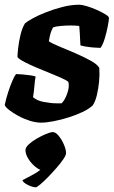

<svg xmlns="http://www.w3.org/2000/svg" viewBox="-34 -520 482 814"><path d="M139 0Q118 0 92.5 -8Q67 -16 44 -28.5Q21 -41 5 -53.5Q-11 -66 -14 -75Q-8 -103 1 -130.5Q10 -158 19 -178.5Q28 -199 34 -206Q42 -206 60.5 -204.5Q79 -203 96 -200.5Q113 -198 117 -195Q114 -182 112 -156.5Q110 -131 106 -108Q123 -93 152.5 -87.5Q182 -82 206 -82H227Q241 -95 251 -123.5Q261 -152 256 -172Q253 -177 232.5 -186.5Q212 -196 182.5 -208Q153 -220 123 -232.5Q93 -245 70 -257Q47 -269 40 -278Q40 -290 43 -316.5Q46 -343 53 -372.5Q60 -402 72 -421Q81 -429 104.5 -442Q128 -455 161 -468Q194 -481 231 -490.5Q268 -500 303 -500Q313 -500 333.5 -494Q354 -488 375.5 -478.5Q397 -469 412.5 -459.5Q428 -450 428 -444Q428 -435 423 -409Q418 -383 410 -356.5Q402 -330 392 -317Q382 -317 363 -318.5Q344 -320 327 -323Q310 -326 307 -328Q306 -344 305.5 -354Q305 -364 304.5 -376Q304 -388 302 -410Q294 -411 284 -411.5Q274 -412 266 -412Q246 -412 224 -410Q202 -408 191 -404Q184 -391 180.5 -379.5Q177 -368 173 -345Q186 -336 217.5 -323Q249 -310 285 -294.5Q321 -279 350 -263Q379 -247 387 -232Q389 -204 386 -173.5Q383 -143 376.5 -116Q370 -89 359 -73Q343 -58 315.5 -45Q288 -32 256 -22Q224 -12 193 -6Q162 0 139 0ZM118 274Q104 274 84 264Q64 254 61 244Q79 234 100 223.5Q121 213 137 200Q124 195 109 181Q94 167 84 149.5Q74 132 74 116Q74 105 88 92Q102 79 122 67.5Q142 56 161 48Q180 40 190 40Q202 40 215 56Q228 72 237 93Q246 114 246 129Q246 138 234.5 155Q223 172 205 192.5Q187 213 169 231.5Q151 250 136.5 262Q122 274 118 274Z"/></svg>

Font: Texturina Black
Style: Italic
Weight: 900
Italic angle: -11°
Designer: Guillermo Torres Carreño
Foundry: Omnibus-Type
Version: Version 1.002; ttfautohint (v1.8.3)